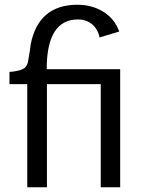

<svg xmlns="http://www.w3.org/2000/svg" viewBox="-20 -789 608 810"><path d="M95 -434H20V-486Q31 -486 38.5 -487.5Q46 -489 54.5 -490.5Q63 -492 66.5 -493.5Q70 -495 76.5 -498Q83 -501 86 -504Q96 -516 98 -528Q109 -589 109 -599Q141 -769 307 -769Q367 -769 415 -740Q463 -711 483 -656L400 -631Q393 -666 368.5 -686.5Q344 -707 309 -707Q177 -707 177 -497H487V1H405V-434H178V1H95Z"/></svg>

Font: Rosario
Style: Regular
Weight: 400
Designer: Hector Gatti
Foundry: Omnibus-Type
Version: Version 1.002